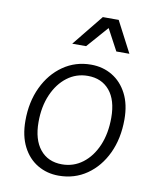

<svg xmlns="http://www.w3.org/2000/svg" viewBox="-88 -865 777 941"><g transform="rotate(10 300.0 -394.5)"><path d="M268 7.5Q210 7.5 163 -20.2Q116 -48 88.8 -101.2Q61.5 -154.5 61.5 -230Q61.5 -323.5 96.5 -397.2Q131.5 -471 192.8 -513.5Q254 -556 331.5 -556Q390.5 -556 437.2 -528Q484 -500 511.2 -447.2Q538.5 -394.5 538.5 -319.5Q538.5 -224.5 503.8 -150.8Q469 -77 408 -34.8Q347 7.5 268 7.5ZM274.5 -50Q332 -50 377 -84Q422 -118 447.8 -178Q473.5 -238 473.5 -316.5Q473.5 -404.5 433.8 -451.8Q394 -499 325.5 -499Q268 -499 223 -465Q178 -431 152 -371.2Q126 -311.5 126 -234.5Q126 -147 165.5 -98.5Q205 -50 274.5 -50ZM222 -641 347 -795.5H426L506.5 -641H441.5L384.5 -747.5L291 -641Z"/></g></svg>

Font: Spline Sans Mono Light
Style: Italic
Weight: 300
Italic angle: -4°
Monospace: yes
Version: Version 1.004